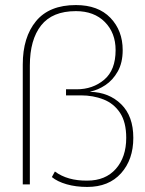

<svg xmlns="http://www.w3.org/2000/svg" viewBox="-20 -729 574 759"><path d="M337 -366Q411 -364 459 -317Q507 -270 507 -184Q507 -98 458.5 -44Q410 10 325 10Q280 10 243.5 -0.5Q207 -11 185 -29L197 -51Q247 -14 325 -15Q397 -15 438 -61.5Q479 -108 479 -184Q479 -246 454.5 -283Q430 -320 389 -336Q348 -352 300 -352H241V-376H283Q347 -376 392 -414Q437 -452 437 -531Q437 -599 394.5 -642Q352 -685 280 -685Q187 -685 142.5 -628.5Q98 -572 98 -470V0H70V-474Q70 -582 122.5 -645.5Q175 -709 280 -709Q368 -709 416.5 -658.5Q465 -608 465 -531Q465 -481 445.5 -446.5Q426 -412 396.5 -392.5Q367 -373 337 -367Z"/></svg>

Font: Prodigy Sans ExtraLight
Style: Regular
Weight: 200
Designer: Wei Huang
Foundry: Wei Huang
Version: Version 1.003; ttfautohint (v1.8.3)